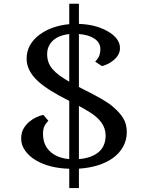

<svg xmlns="http://www.w3.org/2000/svg" viewBox="-20 -884 785 1018"><path d="M135.7 -238.8Q170.4 -267.1 210 -274.9L236.3 -243.7L224.6 -230Q208 -209 208 -177.2Q208 -145.5 216.6 -123.5Q225.1 -101.6 242.2 -84Q279.8 -46.4 347.2 -40.5V-349.1Q232.4 -406.2 180.2 -454.6Q121.1 -509.8 121.1 -572.8Q121.1 -648.9 189.9 -700.2Q252.4 -746.6 347.2 -755.9V-864.3H398.4V-757.3Q486.8 -754.4 549.8 -718.8Q616.2 -681.2 616.2 -628.4Q616.2 -584.5 564 -551.8Q545.9 -540.5 521 -533.2L484.9 -557.1L495.1 -569.3Q512.2 -589.8 512.2 -623.8Q512.2 -657.7 481.2 -678.7Q450.2 -699.7 398.4 -703.6V-422.9L420.9 -411.1Q535.6 -354.5 575.2 -321.3Q614.7 -288.1 633.5 -257.1Q652.3 -226.1 652.3 -183.6Q652.3 -141.1 632.1 -105.2Q611.8 -69.3 577.1 -44.9Q508.3 2.9 398.4 10.3V113.3H347.2V10.7Q241.2 7.8 169.9 -34.2Q134.8 -55.2 113.5 -85Q92.3 -114.7 92.3 -147.9Q92.3 -181.2 105 -202.4Q117.7 -223.6 135.7 -238.8ZM347.2 -703.6Q264.6 -693.8 238.8 -639.2Q230 -620.6 230 -596.7Q230 -572.8 237.3 -553.2Q244.6 -533.7 259.3 -516.6Q286.1 -485.4 347.2 -450.7ZM398.4 -40.5Q464.8 -45.9 502.4 -77.1Q540 -108.4 540 -166.5Q540 -238.3 452.1 -291.5Q426.8 -307.1 398.4 -322.3Z"/></svg>

Font: Metamorphous
Style: Regular
Weight: 400
Designer: James Grieshaber
Foundry: James Grieshaber
Version: Version 1.001